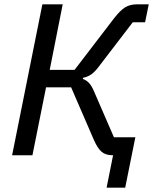

<svg xmlns="http://www.w3.org/2000/svg" viewBox="-20 -718 708 888"><path d="M503 0H501Q469 0 450.5 -15.5Q432 -31 415 -69L309 -314H193L130 0H36L176 -698H270L210 -395H325L508 -634Q537 -671 559.5 -684.5Q582 -698 614 -698H668L651 -615H594L437 -410Q420 -387 403.5 -375Q387 -363 364 -358L363 -353Q380 -347 392 -334Q404 -321 415 -295L507 -83H606L559 150H473Z"/></svg>

Font: IBM Plex Sans Text
Style: Italic
Weight: 450
Italic angle: -11°
Designer: Mike Abbink, Paul van der Laan, Pieter van Rosmalen
Foundry: Bold Monday
Version: Version 3.005